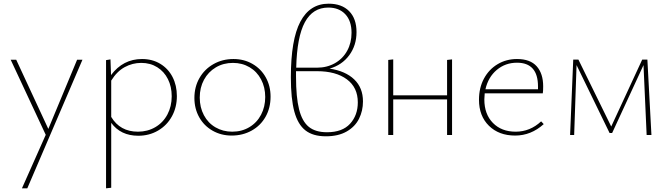

<svg xmlns="http://www.w3.org/2000/svg" viewBox="-20 -732 3642 1041"><path d="M427 -408 128 289H99L228 -1L38 -408H68L242 -33L398 -408Z M939 -211Q939 -150 912 -101Q885 -52 837 -24Q789 4 730 4Q634 4 583 -66V286L555 289V-406L579 -410L582 -325Q647 -412 750 -412Q806 -412 849 -386Q892 -360 915.5 -314.5Q939 -269 939 -211ZM911 -210Q911 -262 890.5 -303Q870 -344 832.5 -367.5Q795 -391 746 -391Q698 -391 656 -368Q614 -345 583 -295V-98Q631 -18 728 -18Q780 -18 822 -42.5Q864 -67 887.5 -111Q911 -155 911 -210Z M1034 -201Q1034 -261 1061.5 -309Q1089 -357 1137.5 -384.5Q1186 -412 1246 -412Q1303 -412 1349 -385.5Q1395 -359 1421 -312.5Q1447 -266 1447 -208Q1447 -147 1420 -99Q1393 -51 1344.5 -24Q1296 3 1236 3Q1179 3 1132.5 -23.5Q1086 -50 1060 -96.5Q1034 -143 1034 -201ZM1418 -206Q1418 -259 1395.5 -301.5Q1373 -344 1333 -367.5Q1293 -391 1243 -391Q1191 -391 1150 -366.5Q1109 -342 1086 -299.5Q1063 -257 1063 -203Q1063 -150 1085.5 -107.5Q1108 -65 1148.5 -41.5Q1189 -18 1239 -18Q1291 -18 1332 -42.5Q1373 -67 1395.5 -110Q1418 -153 1418 -206Z M1948 -182Q1948 -131 1926.5 -88Q1905 -45 1859.5 -19Q1814 7 1747 7Q1677 7 1636 -25Q1595 -57 1576 -126.5Q1557 -196 1557 -313Q1557 -517 1608.5 -614.5Q1660 -712 1762 -712Q1833 -712 1873 -671.5Q1913 -631 1913 -558Q1913 -486 1873.5 -432.5Q1834 -379 1767 -360Q1853 -347 1900.5 -301.5Q1948 -256 1948 -182ZM1586 -365H1698Q1753 -365 1796 -389.5Q1839 -414 1862.5 -457Q1886 -500 1886 -554Q1886 -619 1852 -655Q1818 -691 1760 -691Q1676 -691 1633 -611.5Q1590 -532 1586 -365ZM1920 -177Q1920 -258 1860.5 -302Q1801 -346 1699 -346H1585V-317Q1585 -205 1601.5 -139.5Q1618 -74 1654 -44.5Q1690 -15 1753 -15Q1836 -15 1878 -61Q1920 -107 1920 -177Z M2431 -410V0H2404V-193H2112V0H2085V-407L2112 -410V-215H2404V-407Z M2928 -59Q2859 3 2773 3Q2685 3 2631 -50Q2577 -103 2577 -191Q2577 -256 2604 -306Q2631 -356 2678 -384Q2725 -412 2783 -412Q2855 -412 2890 -372.5Q2925 -333 2925 -264Q2925 -238 2923 -226H2608Q2606 -204 2606 -193Q2606 -113 2652.5 -65.5Q2699 -18 2776 -18Q2854 -18 2914 -74ZM2612 -248H2897V-263Q2897 -392 2783 -392Q2720 -392 2673.5 -353Q2627 -314 2612 -248Z M3486 0 3469 -379 3299 -11H3285L3106 -379L3093 0H3071L3088 -409H3116L3294 -46L3462 -409H3490L3512 0Z"/></svg>

Font: Ysabeau Infant Extralight
Style: Regular
Weight: 200
Designer: Christian Thalmann (Catharsis Fonts)
Version: Version 0.003